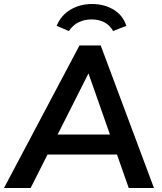

<svg xmlns="http://www.w3.org/2000/svg" viewBox="-39 -939 808 959"><path d="M114 0H-19L358 -712H464L730 0H604L389 -612H423ZM136 -167 192 -267H556L595 -167ZM421 -919Q481 -919 528 -891Q575 -863 592 -810L526 -784Q509 -814 481.5 -828Q454 -842 418 -842Q384 -842 355 -828.5Q326 -815 305 -784L244 -810Q266 -863 313.5 -891Q361 -919 421 -919Z"/></svg>

Font: Muli
Style: Bold Italic
Weight: 700
Italic angle: -4.541°
Designer: Vernon Adams
Foundry: Vernon Adams
Version: Version 2.100; ttfautohint (v1.8.1.43-b0c9)